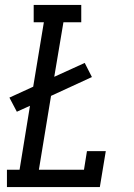

<svg xmlns="http://www.w3.org/2000/svg" viewBox="-20 -755 540 775"><path d="M8 0V-70H59L101 -328L48 -304L18 -361L114 -405L157 -665H116V-735H308V-665H236L199 -445L322 -501L351 -444L186 -368L137 -70H319L331 -145H407L383 0Z"/></svg>

Font: Iosevka Gothic
Style: Italic
Weight: 400
Italic angle: -9°
Monospace: yes
Designer: Belleve Invis
Foundry: Belleve Invis
Version: Version 15.5.1; ttfautohint (v1.8.4)